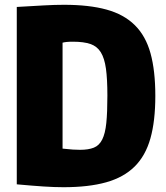

<svg xmlns="http://www.w3.org/2000/svg" viewBox="-20 -769 694 801"><path d="M245 12Q207 12 161.5 9Q116 6 50 0V-740Q118 -744 163.5 -746.5Q209 -749 247 -749Q352 -749 424.5 -729Q497 -709 542.5 -664Q588 -619 608 -546.5Q628 -474 628 -369Q628 -264 607.5 -191.5Q587 -119 541.5 -74Q496 -29 423 -8.5Q350 12 245 12ZM314 -144Q349 -144 371.5 -153Q394 -162 406.5 -187Q419 -212 423.5 -256Q428 -300 428 -370Q428 -439 422 -482.5Q416 -526 400.5 -551Q385 -576 357 -585.5Q329 -595 285 -595Q268 -595 258.5 -594Q249 -593 241 -591V-149Q268 -146 284 -145Q300 -144 314 -144Z"/></svg>

Font: Encode Sans Compressed
Style: Black
Weight: 900
Designer: Pablo Impallari, Andres Torresi
Foundry: Pablo Impallari, Andres Torresi
Version: Version 1.000; ttfautohint (v1.00) -l 8 -r 50 -G 200 -x 14 -